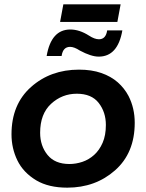

<svg xmlns="http://www.w3.org/2000/svg" viewBox="-20 -860 674 885"><path d="M521 -759H257L272 -840H536ZM435 -599Q400 -599 348 -627Q322 -644 303 -644Q270 -644 264 -602H195Q216 -724 304 -724Q346 -724 390 -696Q416 -679 436 -679Q468 -679 474 -720H544Q523 -599 435 -599ZM290 5Q204.5 5 147.5 -28.5Q87.5 -64.5 60.2 -120.5Q33 -176.5 33 -241Q33 -379 123 -459Q213 -539 344 -539Q402.5 -539 447 -523.5Q491.5 -508 522.5 -480.8Q553.5 -453.5 572.5 -417.5Q601 -361.5 601 -294Q601 -155 510.5 -75Q420 5 290 5ZM300 -104Q330 -104 359.8 -114Q389.5 -124 413.8 -145.8Q438 -167.5 453 -201.8Q468 -236 468 -284Q468 -343 435 -385.5Q402 -428 334 -428Q266 -428 215.5 -381.5Q165 -335 165 -248Q165 -188 199 -146Q233 -104 300 -104Z"/></svg>

Font: Argentum Sans Medium
Style: Italic
Weight: 500
Italic angle: -11°
Designer: Julieta Ulanovsky (font), Cristiano Sobral (main changes and remaster)
Foundry: Julieta Ulanovsky (font), Cristiano Sobral (main changes and remaster)
Version: Version 2.007;June 15, 2022;FontCreator 14.0.0.2814 64-bit; 